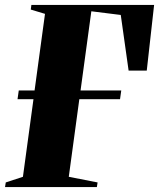

<svg xmlns="http://www.w3.org/2000/svg" viewBox="-38 -763 648 783"><path d="M-17.5 0 -14.5 -19 55.5 -42 98.5 -358.5H33.5L38.5 -394H103L145.5 -706.5L87.5 -724L90 -743H590.5L560.5 -475H486.5L454.5 -702L334.5 -717L290.5 -394H456.5L451.5 -358.5H285.5L242.5 -42L360 -19L357 0Z"/></svg>

Font: Merriweather 144pt Black
Style: Italic
Weight: 900
Italic angle: -7.8°
Version: Version 2.101